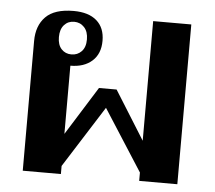

<svg xmlns="http://www.w3.org/2000/svg" viewBox="-45 -613 740 662"><g transform="rotate(5 325.0 -282.0)"><path d="M57 -449Q57 -502 87.5 -533Q118 -564 184 -564Q236 -564 264 -539.5Q292 -515 292 -470Q292 -425 264 -400Q236 -375 189 -375V-139L294 -307H355L460 -139V-553H592V0H460V-29L324 -241L189 -28V0H57ZM238 -470Q238 -497 224 -512Q210 -527 189 -527Q168 -527 154.5 -512Q141 -497 141 -470Q141 -443 154.5 -428.5Q168 -414 189 -414Q210 -414 224 -428.5Q238 -443 238 -470Z"/></g></svg>

Font: Trirong SemiBold
Style: Regular
Weight: 600
Designer: Katatrad Team
Foundry: CadsonDemak
Version: Version 1.001